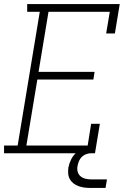

<svg xmlns="http://www.w3.org/2000/svg" viewBox="-27 -755 647 946"><path d="M-7 0V-38H60L169 -697H107V-735H563L539 -590H496L514 -697H212L163 -401H439L433 -363H157L103 -38H405L422 -145H465L441 0ZM418 171Q403 171 388 169Q373 167 359.5 162Q346 157 335 148.5Q324 140 317 127.5Q310 115 309 100Q308 85 310 70Q314 50 323.5 30.5Q333 11 349.5 -3Q366 -17 386.5 -23Q407 -29 427 -29L422 0Q410 0 397.5 4.5Q385 9 376 18Q367 27 362 39Q357 51 355 63Q352 78 356 92Q360 106 371 114.5Q382 123 396 126Q410 129 425 129H500L493 171Z"/></svg>

Font: Iosevka Curly Slab XLtEx
Style: Italic
Weight: 200
Width: 7
Italic angle: -9°
Monospace: yes
Designer: Belleve Invis
Foundry: Belleve Invis
Version: Version 11.1.0; ttfautohint (v1.8.3)